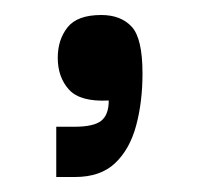

<svg xmlns="http://www.w3.org/2000/svg" viewBox="-20 -134 265 256"><path d="M55 102V35H79Q105 35 115 27Q125 19 125 0Q87 2 72 -14.5Q57 -31 57 -57Q57 -81 70 -97.5Q83 -114 115 -114Q141 -114 155.5 -98.5Q170 -83 170 -36Q170 2 161.5 33.5Q153 65 133.5 83.5Q114 102 80 102Z"/></svg>

Font: Darker Grotesque Light
Style: Bold
Weight: 700
Version: Version 1.000;gftools[0.9.28]